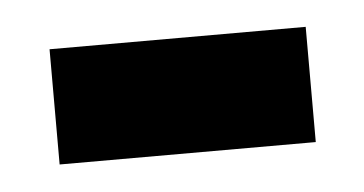

<svg xmlns="http://www.w3.org/2000/svg" viewBox="-26 -291 315 166"><g transform="rotate(-5 132.0 -208.0)"><path d="M20.8 -158.3V-258.3H243.1V-158.3Z"/></g></svg>

Font: Afacad Flux
Style: Regular
Weight: 400
Designer: Kristian Moeller
Foundry: Dicotype
Version: Version 1.100